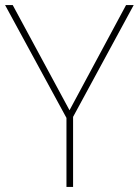

<svg xmlns="http://www.w3.org/2000/svg" viewBox="-20 -734 545 754"><path d="M253 -301 475 -714H505L267 -275V0H241V-271L0 -714H30Z"/></svg>

Font: Noto Sans Myanmar Thin
Style: Regular
Weight: 100
Designer: Monotype Design Team
Foundry: Monotype Imaging Inc.
Version: Version 2.107; ttfautohint (v1.8.4.7-5d5b)